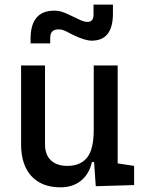

<svg xmlns="http://www.w3.org/2000/svg" viewBox="-20 -801 626 831"><path d="M242.2 9.8Q160.6 9.8 116 -38.8Q71.3 -87.4 71.3 -175.8V-517.6H174.8V-175.8Q174.8 -131.3 200.2 -107.2Q225.6 -83 271.5 -83Q328.1 -83 356.9 -118.9Q385.7 -154.8 385.7 -239.3V-517.6H489.3V-93.8L560.5 -83V0L394.5 4.9L387.2 -99.6H377.9Q365.7 -46.9 330.1 -18.6Q294.4 9.8 242.2 9.8ZM112.3 -613.3V-632.8Q112.3 -754.9 214.8 -754.9Q234.4 -754.9 251.5 -748.8Q268.6 -742.7 287.1 -733.4Q311.5 -721.2 328.9 -713.6Q346.2 -706.1 358.4 -706.1Q384.8 -706.1 384.8 -737.3V-781.2H468.8V-742.2Q468.8 -625 377 -625Q363.3 -625 343.3 -630.9Q323.2 -636.7 297.4 -649.4Q281.2 -657.7 265.1 -665.8Q249 -673.8 233.4 -673.8Q197.3 -673.8 197.3 -637.7V-613.3Z"/></svg>

Font: CaskaydiaMono NF
Style: Regular
Weight: 400
Designer: Aaron Bell
Foundry: Saja Typeworks
Version: Version 2111.001; ttfautohint (v1.8.4);Nerd Fonts 3.1.1